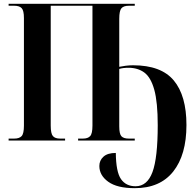

<svg xmlns="http://www.w3.org/2000/svg" viewBox="-20 -734 1026 1003"><path d="M684 249Q592 249 545.5 215.5Q499 182 499 133Q499 104 520.5 84.5Q542 65 585 65Q586 164 612 201.5Q638 239 688 239Q749 239 776.5 165Q804 91 804 -80Q804 -200 786 -265Q768 -330 734 -355Q700 -380 651 -380Q637 -380 625 -378.5Q613 -377 603 -374V-74Q603 -34 614.5 -22Q626 -10 653 -10H684V0H388V-10H413Q439 -10 451 -23Q463 -36 463 -78V-704H245V-78Q245 -36 256.5 -23Q268 -10 294 -10H320V0H25V-10H54Q81 -10 93 -23Q105 -36 105 -78V-640Q105 -679 93 -691.5Q81 -704 54 -704H25V-714H684V-704H653Q626 -704 614.5 -691Q603 -678 603 -636V-385Q617 -388 636.5 -390.5Q656 -393 675 -393Q822 -393 888 -313.5Q954 -234 954 -81Q954 75 885 162Q816 249 684 249Z"/></svg>

Font: Noto Serif Display Condensed
Style: Bold
Weight: 700
Width: 3
Designer: Monotype Design Team
Foundry: Monotype Imaging Inc.
Version: Version 2.009